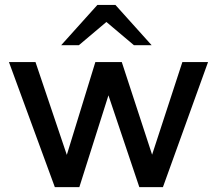

<svg xmlns="http://www.w3.org/2000/svg" viewBox="-20 -755 880 779"><path d="M202.5 4.3 16.3 -503.2H124L251.1 -126.6L366.9 -503.2H474.1L597.1 -127.4L719.9 -503.2H824.1L641 4.3H545.3L420 -368.2L301.9 4.3ZM523.5 -571.5 395.4 -679.6 375.2 -735.1H448.2L595.3 -571.5ZM228.1 -571.5 375.2 -735.1H448.2L428 -679.6L299.9 -571.5Z"/></svg>

Font: REM Medium
Style: Regular
Weight: 500
Designer: Octavio Pardo
Foundry: Ashler Design
Version: Version 1.005;gftools[0.9.28]